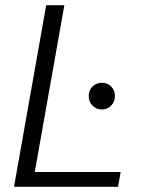

<svg xmlns="http://www.w3.org/2000/svg" viewBox="-20 -720 561 740"><path d="M34 0 158 -700H228L114 -57H445L435 0ZM373 -298Q351 -298 336.5 -313Q322 -328 322 -350Q322 -372 336.5 -386.5Q351 -401 373 -401Q394 -401 408.5 -386.5Q423 -372 423 -350Q423 -328 408.5 -313Q394 -298 373 -298Z"/></svg>

Font: DM Sans Light
Style: Italic
Weight: 300
Italic angle: -10°
Designer: Colophon Foundry, Jonny Pinhorn
Foundry: Colophon Foundry
Version: Version 4.004;gftools[0.9.30]